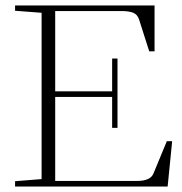

<svg xmlns="http://www.w3.org/2000/svg" viewBox="-20 -683 668 703"><path d="M35.2 0V-19.5L132.3 -27.3V-636.2L35.2 -643.6V-663.1H545.9V-495.1H526.4L489.3 -611.3Q483.4 -629.9 468 -636.2Q452.6 -642.6 423.3 -642.6H182.1V-348.6H390.6V-468.8H410.2V-214.8H390.6V-328.1H182.1V-20.5H481.9Q530.8 -20.5 542 -47.9L590.8 -166H610.4L593.8 0Z"/></svg>

Font: Elstob ExtraLight
Style: Regular
Weight: 200
Designer: Peter S. Baker
Version: Version 1.015